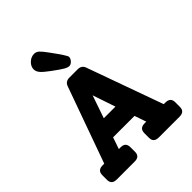

<svg xmlns="http://www.w3.org/2000/svg" viewBox="-265 -1125 1273 1273"><g transform="rotate(-45 372.0 -488.5)"><path d="M278 -817Q238 -846 221 -865.5Q204 -885 204 -906Q204 -933 227 -955Q250 -977 279 -977Q299 -977 315 -962Q331 -947 361 -905Q429 -812 429 -799Q429 -783 415.5 -768.5Q402 -754 387 -754Q373 -754 352 -766Q331 -778 278 -817ZM666 -133Q714 -133 714 -88V-44Q714 0 666 0H472Q424 0 424 -44V-88Q424 -133 472 -133H487L459 -215H258L230 -133H246Q293 -133 293 -88V-44Q293 0 246 0H78Q30 0 30 -44V-88Q30 -133 78 -133H93L284 -665Q295 -700 333 -700H411Q449 -700 460 -665L651 -133ZM304 -348H413L359 -508Z"/></g></svg>

Font: Solway ExtraBold
Style: Regular
Weight: 800
Designer: Mariya V. Pigoulevskaya
Foundry: The Northern Block Ltd.
Version: Version 1.000;hotconv 1.0.109;makeotfexe 2.5.65596